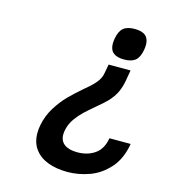

<svg xmlns="http://www.w3.org/2000/svg" viewBox="-113 -796 826 939"><g transform="rotate(15 300.0 -326.5)"><path d="M418 -335.5Q405 -322 368 -291Q335.5 -263.5 315.2 -244.5Q295 -225.5 277.2 -200.5Q259.5 -175.5 252.5 -147Q248.5 -133 248.5 -118Q248.5 -85.5 271.5 -68.5Q294.5 -51.5 337 -51.5Q389 -51.5 425.8 -77.2Q462.5 -103 471.5 -158.5H579Q566 -80.5 523.2 -33Q480.5 14.5 425.5 34.2Q370.5 54 315 54Q259.5 54 216.5 38Q173.5 22 149 -11Q124.5 -44 124.5 -92Q124.5 -113.5 128.5 -133Q138 -182.5 164.5 -224.8Q191 -267 219.8 -296Q248.5 -325 284.5 -356L295 -365Q328 -392 344.8 -413.5Q361.5 -435 365.5 -457L374.5 -505.5H485.5L475.5 -448Q470 -418 457.5 -391Q445 -364 418 -335.5ZM526 -645.5Q526 -635 523.5 -620Q517 -582 497.8 -565.5Q478.5 -549 440.5 -549Q403.5 -549 385.5 -564.2Q367.5 -579.5 367.5 -610.5Q367.5 -620 370 -636Q377 -674.5 396.2 -690.8Q415.5 -707 453.5 -707Q490.5 -707 508.2 -691.8Q526 -676.5 526 -645.5Z"/></g></svg>

Font: JuliaMono SemiBold
Style: Italic
Weight: 600
Italic angle: -9°
Monospace: yes
Designer: cormullion
Foundry: corm
Version: Version 0.056; ttfautohint (v1.8.4)